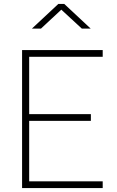

<svg xmlns="http://www.w3.org/2000/svg" viewBox="-20 -954 592 974"><path d="M92 0V-700H501V-666H128V-375H441V-341H128V-34H501V0ZM142 -809 276 -934H306L440 -809H395L291 -905L188 -809Z"/></svg>

Font: Titillium Web ExtraLight
Style: Regular
Weight: 275
Version: Version 1.002;PS 57.000;hotconv 1.0.70;makeotf.lib2.5.55311